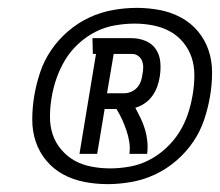

<svg xmlns="http://www.w3.org/2000/svg" viewBox="-20 -905 559 488"><path d="M182 -514 224 -768H216L215 -808H315Q333 -808 350 -801Q367 -794 376.5 -779.5Q386 -765 387.5 -746.5Q389 -728 386 -710Q384 -697 379.5 -684.5Q375 -672 367 -661Q359 -650 348 -642.5Q337 -635 324 -631Q331 -618 337.5 -604.5Q344 -591 348.5 -576Q353 -561 354.5 -545.5Q356 -530 354 -514H309Q311 -530 308.5 -545Q306 -560 301 -574.5Q296 -589 290 -602Q284 -615 276 -628H246L227 -514ZM252 -668H296Q305 -668 314 -672Q323 -676 329 -683Q335 -690 338 -698.5Q341 -707 342 -716Q344 -725 344 -734Q344 -743 341 -750.5Q338 -758 331 -763Q324 -768 315 -768H269ZM254 -437Q224 -437 195 -442.5Q166 -448 141 -461.5Q116 -475 98 -496.5Q80 -518 71 -544.5Q62 -571 62 -601Q62 -631 67 -661Q72 -691 82 -721Q92 -751 110 -777.5Q128 -804 153 -825.5Q178 -847 207 -860.5Q236 -874 267 -879.5Q298 -885 328 -885Q357 -885 386 -879.5Q415 -874 440 -860.5Q465 -847 483 -825.5Q501 -804 510 -777.5Q519 -751 519 -721Q519 -691 514 -661Q509 -631 499 -601Q489 -571 471 -544.5Q453 -518 428 -496.5Q403 -475 374 -461.5Q345 -448 314 -442.5Q283 -437 254 -437ZM260 -477Q284 -477 309.5 -481.5Q335 -486 358.5 -498Q382 -510 402 -528.5Q422 -547 436 -569.5Q450 -592 458 -616.5Q466 -641 470 -666Q474 -690 474 -714Q474 -738 467 -759Q460 -780 445.5 -797.5Q431 -815 411.5 -825.5Q392 -836 369 -840.5Q346 -845 322 -845Q298 -845 272 -840.5Q246 -836 222.5 -824Q199 -812 179 -793.5Q159 -775 145.5 -752.5Q132 -730 123.5 -705.5Q115 -681 111 -656Q107 -632 107 -608Q107 -584 114 -563Q121 -542 136 -524.5Q151 -507 170 -496.5Q189 -486 212.5 -481.5Q236 -477 260 -477Z"/></svg>

Font: Iosevka QP
Style: Italic
Weight: 400
Italic angle: -9°
Designer: Belleve Invis
Foundry: Belleve Invis
Version: Version 20.0.0; ttfautohint (v1.8.4)